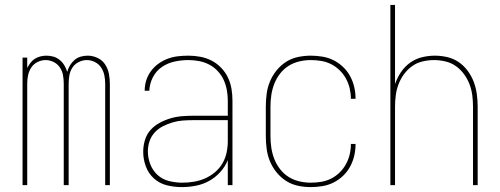

<svg xmlns="http://www.w3.org/2000/svg" viewBox="-20 -755 2040 783"><path d="M72 0V-520H91V-478Q97 -489 104.5 -499Q112 -509 122.5 -515.5Q133 -522 145 -525Q157 -528 169 -528Q184 -528 198 -524Q212 -520 223.5 -510.5Q235 -501 242.5 -488.5Q250 -476 254 -462Q258 -476 265.5 -488.5Q273 -501 284 -510.5Q295 -520 309 -524Q323 -528 338 -528Q358 -528 377.5 -519Q397 -510 408.5 -492.5Q420 -475 424 -454.5Q428 -434 428 -413V0H409V-413Q409 -431 405.5 -448Q402 -465 392.5 -479.5Q383 -494 367 -502Q351 -510 334 -510Q317 -510 301 -502Q285 -494 275.5 -479.5Q266 -465 263 -448Q260 -431 260 -413V0H240V-413Q240 -431 237 -448Q234 -465 224.5 -479.5Q215 -494 199 -502Q183 -510 166 -510Q149 -510 133 -502Q117 -494 107.5 -479.5Q98 -465 94.5 -448Q91 -431 91 -413V0Z M721 8Q690 8 660 0.5Q630 -7 607.5 -27.5Q585 -48 574.5 -77Q564 -106 564 -136Q564 -160 571 -183.5Q578 -207 593.5 -224.5Q609 -242 630 -253.5Q651 -265 674 -272Q697 -279 720.5 -281Q744 -283 768 -283H909V-345Q909 -366 905 -388Q901 -410 892 -429.5Q883 -449 867.5 -465.5Q852 -482 832.5 -492Q813 -502 791.5 -506Q770 -510 748 -510Q720 -510 692 -504Q664 -498 640.5 -482Q617 -466 603.5 -440Q590 -414 589 -385H570Q570 -407 576.5 -427.5Q583 -448 596 -465.5Q609 -483 626.5 -495.5Q644 -508 664 -515.5Q684 -523 705.5 -525.5Q727 -528 748 -528Q773 -528 797 -523.5Q821 -519 842.5 -508Q864 -497 881.5 -479Q899 -461 909.5 -439Q920 -417 924 -393Q928 -369 928 -345V0H909V-102Q898 -75 878 -53Q858 -31 832.5 -17Q807 -3 778.5 2.5Q750 8 721 8ZM724 -10Q747 -10 771 -14Q795 -18 816.5 -27.5Q838 -37 856.5 -52.5Q875 -68 887 -88.5Q899 -109 904 -132.5Q909 -156 909 -180V-265H768Q747 -265 726 -263.5Q705 -262 684.5 -256Q664 -250 645 -240.5Q626 -231 611.5 -215.5Q597 -200 590 -179.5Q583 -159 583 -138Q583 -111 593 -85Q603 -59 623 -41Q643 -23 670 -16.5Q697 -10 724 -10Z M1247 8Q1221 8 1195 2.5Q1169 -3 1147 -17Q1125 -31 1108 -52Q1091 -73 1081 -97Q1071 -121 1067.5 -147.5Q1064 -174 1064 -200V-320Q1064 -346 1067.5 -372.5Q1071 -399 1081 -423Q1091 -447 1108 -468Q1125 -489 1147 -503Q1169 -517 1195 -522.5Q1221 -528 1247 -528Q1271 -528 1295 -524Q1319 -520 1340 -509.5Q1361 -499 1378.5 -482.5Q1396 -466 1407.5 -445Q1419 -424 1424.5 -400.5Q1430 -377 1430 -353V-352H1411V-353Q1411 -374 1406 -395Q1401 -416 1390.5 -435Q1380 -454 1364.5 -469Q1349 -484 1330 -493.5Q1311 -503 1290 -506.5Q1269 -510 1247 -510Q1224 -510 1200.5 -504.5Q1177 -499 1157 -486.5Q1137 -474 1122 -454.5Q1107 -435 1098.5 -413Q1090 -391 1086.5 -367.5Q1083 -344 1083 -320V-200Q1083 -176 1086.5 -152.5Q1090 -129 1098.5 -107Q1107 -85 1122 -65.5Q1137 -46 1157 -33.5Q1177 -21 1200.5 -15.5Q1224 -10 1247 -10Q1269 -10 1290 -13.5Q1311 -17 1330 -26.5Q1349 -36 1364.5 -51Q1380 -66 1390.5 -85Q1401 -104 1406 -125Q1411 -146 1411 -167V-168H1430V-167Q1430 -143 1424.5 -119.5Q1419 -96 1407.5 -75Q1396 -54 1378.5 -37.5Q1361 -21 1340 -10.5Q1319 0 1295 4Q1271 8 1247 8Z M1572 0V-735H1591V-412Q1600 -438 1615 -460.5Q1630 -483 1652 -499Q1674 -515 1700.5 -521.5Q1727 -528 1753 -528Q1779 -528 1804.5 -522Q1830 -516 1851 -501.5Q1872 -487 1887.5 -466Q1903 -445 1912 -421Q1921 -397 1924.5 -371.5Q1928 -346 1928 -320V0H1909V-320Q1909 -343 1906 -366.5Q1903 -390 1894.5 -412Q1886 -434 1872 -453Q1858 -472 1839 -485.5Q1820 -499 1796.5 -504.5Q1773 -510 1750 -510Q1727 -510 1703.5 -504.5Q1680 -499 1661 -485.5Q1642 -472 1628 -453Q1614 -434 1605.5 -412Q1597 -390 1594 -366.5Q1591 -343 1591 -320V0Z"/></svg>

Font: Iosevka Curly Thin
Style: Regular
Weight: 100
Monospace: yes
Designer: Belleve Invis
Foundry: Belleve Invis
Version: Version 22.1.2; ttfautohint (v1.8.4)